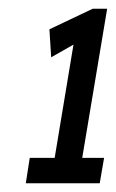

<svg xmlns="http://www.w3.org/2000/svg" viewBox="-20 -789 265 439"><path d="M39 -370 48 -428H105L148 -687L97 -658L93 -722L192 -769H225L168 -428H218L208 -370Z"/></svg>

Font: Georama ExtraCondensed SemiBold
Style: Italic
Weight: 600
Width: 2
Italic angle: -9°
Designer: Jean-Baptiste Levee
Foundry: Production Type
Version: Version 1.000